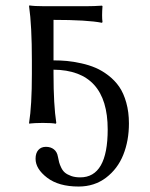

<svg xmlns="http://www.w3.org/2000/svg" viewBox="-20 -452 551 706"><path d="M97.2 -229Q97.2 -357.9 86.9 -429.2L87.9 -432.1Q106 -429.2 140.1 -429.2H299.8Q324.7 -429.2 355 -431.2L356.9 -429.2Q354 -391.6 356.9 -371.1L355 -368.2Q301.3 -378.9 176.8 -378.9V-230Q202.6 -230 226.3 -227.8Q250 -225.6 278.8 -219.2Q307.6 -212.9 331.5 -202.6Q355.5 -192.4 378.9 -174.3Q402.3 -156.2 418.5 -132.8Q434.6 -109.4 444.3 -74.7Q454.1 -40 454.1 2Q454.1 65.4 433.3 117.2Q412.6 168.9 369.9 201.4Q327.1 233.9 269 233.9Q195.8 233.9 153.3 201.4Q110.8 168.9 110.8 131.8Q110.8 110.8 121.1 99.4Q131.3 87.9 148.9 87.9Q166.5 87.9 178.2 97.2Q189.9 106.4 192.9 124Q195.3 136.7 197.5 145Q199.7 153.3 205.3 164.8Q210.9 176.3 219.2 183.1Q227.5 189.9 241.7 195.1Q255.9 200.2 274.9 200.2Q376 200.2 376 23.9Q376 -193.8 176.8 -195.8V-180.2Q176.8 -66.4 187 0L185.1 2.9Q171.4 0 137.2 0Q121.6 0 109.1 0.7Q96.7 1.5 92.3 2L87.9 2.9L86.9 0Q97.2 -63.5 97.2 -180.2Z"/></svg>

Font: Linux Biolinum G
Style: Regular
Weight: 400
Designer: Philipp H. Poll
Foundry: Philipp H. Poll
Version: Version 1.1.0 ; ttfautohint (v1.6)